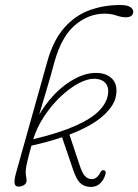

<svg xmlns="http://www.w3.org/2000/svg" viewBox="-20 -738 552 766"><path d="M400 -40.5Q393.5 -18.5 377.5 -4.5Q361.5 9.5 336.5 7.5Q313.5 6 298.5 -9.2Q283.5 -24.5 271 -63L227.5 -190.5Q172 -171.5 105.5 -157Q94.5 -117.5 89.8 -97.2Q85 -77 83.8 -67.8Q82.5 -58.5 82.5 -52Q82.5 -40.5 84.2 -33.2Q86 -26 86 -17.5Q86 -6.5 76.2 0Q66.5 6.5 54 6.5Q40.5 6.5 38.2 -6.2Q36 -19 44.5 -50L169 -493.5Q192.5 -577 235.5 -626.2Q278.5 -675.5 335.8 -696.8Q393 -718 459.5 -718Q488 -718 499.8 -709.8Q511.5 -701.5 511.5 -692Q511.5 -669 481.5 -669Q465.5 -669 444.2 -676.2Q423 -683.5 397 -683.5Q333.5 -683.5 279.5 -638Q225.5 -592.5 197 -490Q182 -433 165.8 -379.8Q149.5 -326.5 136.5 -281Q185 -361.5 249 -405.8Q313 -450 369 -447Q405 -445.5 427 -424Q449 -402.5 443.5 -360.5Q438.5 -318.5 392.2 -276.8Q346 -235 257 -201L298.5 -76.5Q308.5 -46.5 319.2 -35.5Q330 -24.5 343.5 -23.5Q366 -21.5 381 -51Q386 -61 395.5 -58.5Q404.5 -56 400 -40.5ZM361.5 -423.5Q331 -425.5 294.2 -406Q257.5 -386.5 221.2 -352Q185 -317.5 156 -273.5Q127 -229.5 112.5 -182.5Q216.5 -207.5 280.2 -235.8Q344 -264 375 -295.8Q406 -327.5 411 -362.5Q415 -389.5 401.2 -405.8Q387.5 -422 361.5 -423.5Z"/></svg>

Font: Fraunces 72pt S100 Thin
Style: Italic
Weight: 100
Italic angle: -16°
Version: Version 1.000; ttfautohint (v1.8.3)